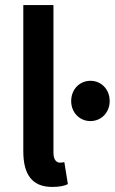

<svg xmlns="http://www.w3.org/2000/svg" viewBox="-20 -726 453 758"><path d="M186 12C214 12 234 8 248 1L234 -86C226 -84 222 -84 216 -84C204 -84 191 -94 191 -123V-706H72V-129C72 -42 103 12 186 12ZM337 -248C380 -248 413 -282 413 -327C413 -373 380 -407 337 -407C294 -407 261 -373 261 -327C261 -282 294 -248 337 -248Z"/></svg>

Font: Source Sans Pro Semibold
Style: Regular
Weight: 600
Designer: Paul D. Hunt
Foundry: Adobe Systems Incorporated
Version: Version 3.006;hotconv 1.0.111;makeotfexe 2.5.65597